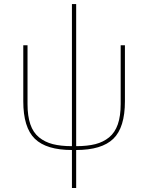

<svg xmlns="http://www.w3.org/2000/svg" viewBox="-20 -730 733 950"><path d="M335.9 200.2V12.2Q209.5 12.2 152.3 -43.5Q95.2 -99.1 95.2 -229V-505.9H116.2V-214.8Q116.2 -155.8 130.1 -115Q144 -74.2 173.1 -50.5Q202.1 -26.9 241.5 -16.8Q280.8 -6.8 335.9 -6.8V-710H356.9V-6.8Q412.1 -6.8 451.7 -16.8Q491.2 -26.9 520 -50.5Q548.8 -74.2 563 -115Q577.1 -155.8 577.1 -214.8V-505.9H598.1V-229Q598.1 -99.1 540.8 -43.5Q483.4 12.2 356.9 12.2V200.2Z"/></svg>

Font: Anuphan Thin
Style: Regular
Weight: 250
Designer: Mike Abbink, Paul van der Laan, Pieter van Rosmalen, Mint Tantisuwanna
Foundry: Bold Monday; Cadson Demak
Version: Version 3.002;hotconv 1.0.109;makeotfexe 2.5.65596